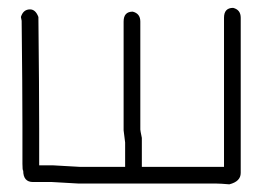

<svg xmlns="http://www.w3.org/2000/svg" viewBox="-20 -485 675 493"><path d="M578.6 -464.8Q598.1 -460 598.1 -439.5V-41Q598.1 -19 568.8 -11.7Q545.9 -13.7 535.6 -13.7H182.1Q119.1 -17.6 113.8 -17.6H64.9Q39.6 -17.6 39.6 -46.9Q37.6 -46.9 37.6 -64.5V-162.1Q37.6 -257.8 35.6 -431.6L33.7 -441.4Q39.6 -460.9 57.1 -460.9Q71.3 -460.9 78.6 -441.4Q80.6 -255.9 80.6 -156.2V-60.5H115.7Q178.7 -56.6 184.1 -56.6H301.3V-119.1Q297.4 -147.5 297.4 -150.4V-429.7Q297.4 -455.1 320.8 -455.1Q340.3 -450.2 340.3 -429.7V-152.3Q340.3 -149.9 344.2 -130.9V-56.6H555.2V-439.5Q555.2 -464.8 578.6 -464.8Z"/></svg>

Font: CEF Fonts CJK
Style: Regular
Weight: 400
Designer: PartyBoss (派对大魔王)
Version: Release 2.25